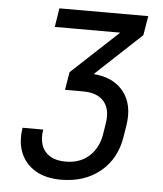

<svg xmlns="http://www.w3.org/2000/svg" viewBox="-53 -776 706 833"><g transform="rotate(5 300.0 -360.0)"><path d="M243 10Q177 10 132 -16.5Q87 -43 67.5 -90Q48 -137 58 -200H148Q138 -139 167 -104.5Q196 -70 257 -70Q319 -70 358.5 -106Q398 -142 408 -200L416 -250Q426 -312 397 -346Q368 -380 306 -380H227L240 -458L444 -648H159L172 -730H559L545 -646L345 -459Q433 -452 476.5 -396Q520 -340 506 -250L498 -200Q483 -103 414.5 -46.5Q346 10 243 10Z"/></g></svg>

Font: NKDuy Mono
Style: Italic
Weight: 400
Italic angle: -9°
Monospace: yes
Designer: NKDuy
Foundry: NKDuy
Version: Version 2.251; ttfautohint (v1.8.4.7-5d5b)